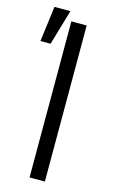

<svg xmlns="http://www.w3.org/2000/svg" viewBox="-119 -795 496 840"><g transform="rotate(15 129.0 -374.5)"><path d="M175.8 0H106.4V-707H175.8ZM18.6 -749H90.8L43.9 -588.9H-2Z"/></g></svg>

Font: Pretendard GOV Light
Style: Regular
Weight: 300
Designer: Base glyphs from Inter by Rasmus Andersson; Hangeul glyphs from Noto Sans CJK(Source Han Sans) by Jang Soo-young and Kan
Foundry: Kil Hyung-jin
Version: Version 1.309